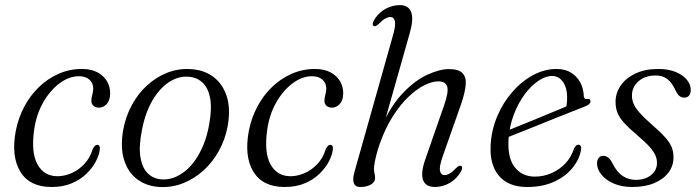

<svg xmlns="http://www.w3.org/2000/svg" viewBox="-20 -738 2788 767"><path d="M295.5 -433.5Q256 -433.5 218 -405.2Q180 -377 152.5 -328.8Q125 -280.5 116.5 -220Q103.5 -128 130 -80.8Q156.5 -33.5 211 -34Q239 -34.5 266.8 -46.8Q294.5 -59 317.2 -83.2Q340 -107.5 350.5 -143Q355.5 -152 359.5 -155.8Q363.5 -159.5 368.5 -159.5Q374.5 -159.5 377.2 -154.5Q380 -149.5 378.5 -140Q376 -118.5 362.8 -93Q349.5 -67.5 325.5 -44Q301.5 -20.5 266.5 -5.8Q231.5 9 186 9Q98.5 9 61.2 -52.2Q24 -113.5 43 -215Q53 -266.5 76.8 -311.5Q100.5 -356.5 135.5 -390.2Q170.5 -424 214.2 -443.2Q258 -462.5 307 -462.5Q344.5 -462.5 369.8 -448.8Q395 -435 407.8 -412.8Q420.5 -390.5 420 -364Q419.5 -336.5 406 -322.2Q392.5 -308 375.5 -308Q361 -308 353 -315.8Q345 -323.5 345 -335.5Q345 -346.5 348.5 -358.8Q352 -371 352.5 -383.5Q352.5 -406 337.2 -419.8Q322 -433.5 295.5 -433.5Z M738.5 -462Q792 -460 830.2 -432.5Q868.5 -405 885.2 -355Q902 -305 889.5 -234Q879.5 -180.5 854.2 -135Q829 -89.5 792.2 -56.5Q755.5 -23.5 711.2 -6Q667 11.5 618.5 9Q567 6.5 529.5 -20.8Q492 -48 476 -98.2Q460 -148.5 472 -218.5Q482 -273 506.8 -318.5Q531.5 -364 567.8 -397Q604 -430 647.5 -447.2Q691 -464.5 738.5 -462ZM624 -21.5Q649.5 -19.5 673.8 -28.2Q698 -37 720.2 -55Q742.5 -73 761 -100Q779.5 -127 793.5 -161.5Q807.5 -196 815 -237.5Q827 -301.5 819.8 -343.5Q812.5 -385.5 790 -407.2Q767.5 -429 733 -431.5Q708 -433.5 684.2 -424.8Q660.5 -416 639 -398Q617.5 -380 599.2 -353.2Q581 -326.5 567.5 -291.8Q554 -257 546.5 -215.5Q534 -151.5 541 -109.5Q548 -67.5 569.8 -46Q591.5 -24.5 624 -21.5Z M1226.5 -433.5Q1187 -433.5 1149 -405.2Q1111 -377 1083.5 -328.8Q1056 -280.5 1047.5 -220Q1034.5 -128 1061 -80.8Q1087.5 -33.5 1142 -34Q1170 -34.5 1197.8 -46.8Q1225.5 -59 1248.2 -83.2Q1271 -107.5 1281.5 -143Q1286.5 -152 1290.5 -155.8Q1294.5 -159.5 1299.5 -159.5Q1305.5 -159.5 1308.2 -154.5Q1311 -149.5 1309.5 -140Q1307 -118.5 1293.8 -93Q1280.5 -67.5 1256.5 -44Q1232.5 -20.5 1197.5 -5.8Q1162.5 9 1117 9Q1029.5 9 992.2 -52.2Q955 -113.5 974 -215Q984 -266.5 1007.8 -311.5Q1031.5 -356.5 1066.5 -390.2Q1101.5 -424 1145.2 -443.2Q1189 -462.5 1238 -462.5Q1275.5 -462.5 1300.8 -448.8Q1326 -435 1338.8 -412.8Q1351.5 -390.5 1351 -364Q1350.5 -336.5 1337 -322.2Q1323.5 -308 1306.5 -308Q1292 -308 1284 -315.8Q1276 -323.5 1276 -335.5Q1276 -346.5 1279.5 -358.8Q1283 -371 1283.5 -383.5Q1283.5 -406 1268.2 -419.8Q1253 -433.5 1226.5 -433.5Z M1509 -225 1617.5 -608Q1633 -662.5 1622.5 -690Q1612 -717.5 1577 -717.5Q1556 -717.5 1536.2 -710Q1516.5 -702.5 1500.2 -688.8Q1484 -675 1473.5 -656Q1469 -648 1468.8 -642.2Q1468.5 -636.5 1473 -634Q1477 -632 1481.8 -634.2Q1486.5 -636.5 1493.5 -643Q1508.5 -658 1519.2 -664Q1530 -670 1539 -670Q1553.5 -670 1557.5 -653.5Q1561.5 -637 1549.5 -595.5L1396.5 -53Q1391 -34 1391.2 -20Q1391.5 -6 1398.2 1.5Q1405 9 1419 9Q1445 9 1461.8 -1Q1478.5 -11 1478.5 -26Q1478.5 -37.5 1476.2 -45Q1474 -52.5 1474 -64.5Q1474 -73.5 1476.5 -87.5Q1479 -101.5 1484 -121Q1489 -140.5 1497 -163.5Q1519.5 -227 1549.8 -274.2Q1580 -321.5 1612.8 -352.2Q1645.5 -383 1676.2 -398Q1707 -413 1730.5 -413Q1760 -413 1766.5 -392Q1773 -371 1753.5 -315.5L1678.5 -100Q1666 -64.5 1666.5 -40Q1667 -15.5 1680 -3.2Q1693 9 1717.5 9Q1749.5 9 1777.5 -7.8Q1805.5 -24.5 1821.5 -53Q1826 -61 1826.2 -66.8Q1826.5 -72.5 1822 -75Q1818 -77 1813.2 -74.8Q1808.5 -72.5 1801.5 -66Q1786.5 -50.5 1775.8 -44.5Q1765 -38.5 1756 -38.5Q1741.5 -38.5 1737.8 -55.2Q1734 -72 1748.5 -113.5L1821.5 -320.5Q1837 -365.5 1840.2 -397Q1843.5 -428.5 1828.2 -445.2Q1813 -462 1773 -462Q1737 -462 1688.2 -440Q1639.5 -418 1590.2 -367Q1541 -316 1502 -228.5Z M1980 -205Q1980 -205 1999.2 -213Q2018.5 -221 2049.8 -233.5Q2081 -246 2117 -260.8Q2153 -275.5 2187.5 -290Q2222 -304.5 2248 -315L2239 -301Q2242.5 -310.5 2244 -322Q2245.5 -333.5 2245.5 -350.5Q2245.5 -386.5 2229 -410.5Q2212.5 -434.5 2186 -434.5Q2159 -434.5 2129.8 -414.5Q2100.5 -394.5 2075 -359.8Q2049.5 -325 2032.2 -279.2Q2015 -233.5 2011.5 -181.5Q2007 -107 2036.5 -69.8Q2066 -32.5 2117 -32.5Q2150 -32.5 2181.2 -45.5Q2212.5 -58.5 2237 -83.5Q2261.5 -108.5 2273.5 -145.5Q2278 -154 2282 -157Q2286 -160 2290.5 -160Q2296.5 -159.5 2299.8 -154.8Q2303 -150 2301 -139Q2295 -102 2267.5 -67.8Q2240 -33.5 2194 -12.2Q2148 9 2086 9Q2036 9 2002.5 -11Q1969 -31 1953 -68.8Q1937 -106.5 1940 -159.5Q1943.5 -219.5 1966.5 -273.8Q1989.5 -328 2026.5 -370.5Q2063.5 -413 2109.2 -437.8Q2155 -462.5 2203.5 -462.5Q2237.5 -462.5 2261.2 -447.8Q2285 -433 2298 -408.8Q2311 -384.5 2312 -355Q2312 -349 2315.5 -345.2Q2319 -341.5 2325 -342.5Q2332 -344 2335.5 -341.5Q2339 -339 2339 -333.5Q2339 -327.5 2333.5 -322.2Q2328 -317 2311.5 -310.5Q2292.5 -303 2261.2 -290.8Q2230 -278.5 2193.2 -263.8Q2156.5 -249 2119.5 -234Q2082.5 -219 2051.8 -207Q2021 -195 2002.5 -187.5Q1984 -180 1984 -180Z M2520 -19.5Q2557 -19.5 2580.8 -38.5Q2604.5 -57.5 2604.5 -87.5Q2604.5 -103 2598 -117.8Q2591.5 -132.5 2574.8 -151.5Q2558 -170.5 2526 -197.5Q2492 -226.5 2473 -247.5Q2454 -268.5 2446.5 -287.8Q2439 -307 2439 -331Q2439 -366.5 2459.8 -396.5Q2480.5 -426.5 2518.8 -444.5Q2557 -462.5 2609.5 -462.5Q2651 -462.5 2680 -450.2Q2709 -438 2724.2 -419Q2739.5 -400 2739.5 -378.5Q2739.5 -364 2732.5 -356Q2725.5 -348 2713.5 -348Q2702 -348 2693.5 -355.2Q2685 -362.5 2676.5 -381Q2664.5 -407.5 2646 -422Q2627.5 -436.5 2600 -436.5Q2556.5 -436.5 2530.5 -413.2Q2504.5 -390 2504.5 -356Q2504.5 -340 2510.8 -324.2Q2517 -308.5 2533.5 -289.5Q2550 -270.5 2581.5 -242.5Q2617 -212 2636.5 -190.2Q2656 -168.5 2663.2 -150Q2670.5 -131.5 2670.5 -110Q2670.5 -75.5 2650.5 -48.8Q2630.5 -22 2593.5 -6.5Q2556.5 9 2505.5 9Q2463 9 2431.2 -5Q2399.5 -19 2382.2 -40.8Q2365 -62.5 2365 -85Q2365 -99 2371.8 -107.2Q2378.5 -115.5 2389.5 -115.5Q2401 -115.5 2410.5 -107.8Q2420 -100 2428.5 -82Q2446 -48.5 2469 -34Q2492 -19.5 2520 -19.5Z"/></svg>

Font: Fraunces Light
Style: Italic
Weight: 300
Italic angle: -16°
Version: Version 1.000;[b76b70a41]